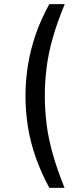

<svg xmlns="http://www.w3.org/2000/svg" viewBox="-20 -732 366 934"><path d="M220 182Q178 104 152.5 30Q127 -44 115.5 -117Q104 -190 104 -266Q104 -342 116 -415.5Q128 -489 153 -562.5Q178 -636 220 -712H295Q258 -623 236.5 -547Q215 -471 206.5 -402Q198 -333 198 -266Q198 -198 206.5 -129Q215 -60 236.5 16.5Q258 93 294 182Z"/></svg>

Font: Muli Medium
Style: Regular
Weight: 500
Designer: Vernon Adams
Foundry: Vernon Adams
Version: Version 2.100; ttfautohint (v1.8.1.43-b0c9)